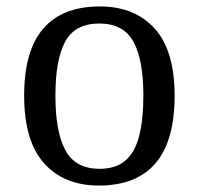

<svg xmlns="http://www.w3.org/2000/svg" viewBox="-20 -566 617 596"><path d="M287 10Q179 10 117 -59Q55 -128 55 -269Q55 -409 114.5 -477.5Q174 -546 290 -546Q398 -546 460 -477.5Q522 -409 522 -269Q522 -128 462.5 -59Q403 10 287 10ZM289 -42Q339 -42 369 -67.5Q399 -93 412 -144Q425 -195 425 -269Q425 -381 394 -437Q363 -493 288 -493Q213 -493 182.5 -437Q152 -381 152 -269Q152 -157 183 -99.5Q214 -42 289 -42Z"/></svg>

Font: Noto Serif Bengali
Style: Regular
Weight: 400
Designer: Juan Bruce, Universal Thirst, Indian Type Foundry and the Monotype Design Team.
Foundry: Monotype Imaging Inc.
Version: Version 2.003